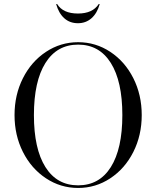

<svg xmlns="http://www.w3.org/2000/svg" viewBox="-20 -915 774 951"><path d="M682 -345Q682 -245 640.5 -162.5Q599 -80 526.5 -32Q454 16 367 16Q280 16 207.5 -32Q135 -80 93.5 -162.5Q52 -245 52 -345Q52 -445 93.5 -527.5Q135 -610 207.5 -658Q280 -706 367 -706Q454 -706 526.5 -658Q599 -610 640.5 -527.5Q682 -445 682 -345ZM367 3Q472 3 529 -87.5Q586 -178 586 -345Q586 -512 529 -603Q472 -694 367 -694Q262 -694 205 -603Q148 -512 148 -345Q148 -178 205 -87.5Q262 3 367 3ZM474 -895H469Q439 -848 366 -848Q292 -848 263 -895H258Q271 -849 298.5 -824.5Q326 -800 366 -800Q405 -800 433 -824.5Q461 -849 474 -895Z"/></svg>

Font: Libre Caslon Display
Style: Regular
Weight: 400
Designer: Pablo Impallari, Rodrigo Fuenzalida
Foundry: Pablo Impallari, Rodrigo Fuenzalida
Version: Version 1.100; ttfautohint (v1.6) -l 8 -r 50 -G 200 -x 14 -D